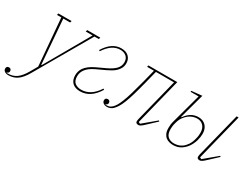

<svg xmlns="http://www.w3.org/2000/svg" viewBox="-183 -1031 2270 1755"><g transform="rotate(30 952.5 -153.0)"><path d="M-61 212Q-86 212 -101 201Q-116 190 -116 172Q-116 161 -109.5 153.5Q-103 146 -90 146Q-77 146 -70.5 153.5Q-64 161 -64 172Q-64 191 -85 198V201H-73Q-19 201 19.5 173Q58 145 94 82L137 7L95 -488H49L54 -506H193L188 -488H116L153 -21H158L425 -488H353L358 -506H496L491 -488H445L110 91Q74 154 33.5 183Q-7 212 -61 212Z M579 12Q527 12 498 -15.5Q469 -43 469 -94Q469 -114 474.5 -134.5Q480 -155 494 -174.5Q508 -194 532 -213Q556 -232 594 -250L684 -292Q744 -320 772 -350Q800 -380 800 -420Q800 -459 775.5 -480.5Q751 -502 711 -502Q623 -502 554 -396L543 -402Q580 -462 622.5 -490Q665 -518 713 -518Q764 -518 792 -491Q820 -464 820 -421Q820 -393 809 -371Q798 -349 780 -331.5Q762 -314 739.5 -301Q717 -288 694 -277L604 -235Q570 -219 548 -202.5Q526 -186 513 -168Q500 -150 494.5 -132Q489 -114 489 -95Q489 -47 515 -26.5Q541 -6 581 -6Q683 -6 754 -117L765 -111Q691 12 579 12Z M864 12Q841 12 826 1Q811 -10 811 -28Q811 -39 817.5 -46.5Q824 -54 837 -54Q850 -54 856.5 -46.5Q863 -39 863 -28Q863 -9 842 -2V1H854Q874 1 887 -4.5Q900 -10 914 -24Q927 -37 939.5 -58Q952 -79 967 -117Q982 -155 999.5 -214Q1017 -273 1040 -362L1072 -489H1000L1004 -506H1309L1186 -14L1204 -6L1339 -119L1346 -111L1257 -28Q1231 -3 1218.5 4.5Q1206 12 1195 12Q1187 12 1177 7.5Q1167 3 1167 -12Q1167 -23 1172 -43L1284 -489H1093L1061 -362Q1039 -275 1021.5 -215.5Q1004 -156 988.5 -117Q973 -78 958 -54Q943 -30 927 -14Q913 0 897 6Q881 12 864 12Z M1561 12Q1542 12 1522 7Q1502 2 1485.5 -10.5Q1469 -23 1458.5 -45.5Q1448 -68 1448 -103Q1448 -120 1450 -138.5Q1452 -157 1459 -181L1543 -490H1458L1460 -501L1570 -512L1498 -248L1503 -247Q1533 -289 1566.5 -307.5Q1600 -326 1638 -326Q1687 -326 1716.5 -295Q1746 -264 1746 -211Q1746 -178 1735 -139Q1724 -100 1701.5 -66.5Q1679 -33 1644 -10.5Q1609 12 1561 12ZM1841 12Q1833 12 1823.5 7.5Q1814 3 1814 -13Q1814 -24 1818 -40L1935 -506H1956L1833 -14L1851 -6L1986 -119L1993 -111L1904 -28Q1878 -3 1865 4.5Q1852 12 1841 12ZM1562 -5Q1579 -5 1601 -10Q1623 -15 1645 -30.5Q1667 -46 1686 -74Q1705 -102 1716 -147Q1721 -165 1722.5 -181.5Q1724 -198 1724 -211Q1724 -256 1699.5 -282.5Q1675 -309 1634 -309Q1616 -309 1593.5 -302.5Q1571 -296 1548.5 -279.5Q1526 -263 1507 -235.5Q1488 -208 1478 -165Q1473 -147 1471.5 -131.5Q1470 -116 1470 -103Q1470 -52 1495 -28.5Q1520 -5 1562 -5Z"/></g></svg>

Font: IBM Plex Serif Thin
Style: Italic
Weight: 100
Italic angle: -14°
Designer: Mike Abbink, Paul van der Laan, Pieter van Rosmalen
Foundry: Bold Monday
Version: Version 3.001